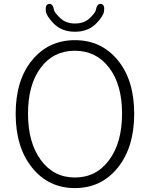

<svg xmlns="http://www.w3.org/2000/svg" viewBox="-20 -947 766 980"><path d="M362.5 13Q228 13 144 -91Q60 -195 60 -366.5Q60 -538 144 -640Q228 -742 362.5 -742Q497 -742 581 -640Q665 -538 665 -366.5Q665 -195 581 -91Q497 13 362.5 13ZM188.5 -130Q254 -41 362.5 -41Q471 -41 537 -130Q603 -219 603 -367Q603 -515 537 -601.5Q471 -688 362 -688Q253 -688 188 -601.5Q123 -515 123 -367Q123 -219 188.5 -130ZM252 -829Q217 -866 214 -889Q210 -925 230 -927Q250 -930 256 -895Q257 -885 284 -858Q314 -827 363 -827Q412 -827 442 -858Q468 -885 469 -895Q475 -930 496 -927Q516 -924 511 -889Q508 -866 473 -829Q431 -785 362.5 -785Q294 -785 252 -829Z"/></svg>

Font: Resource Han Rounded CN Light
Style: Regular
Weight: 300
Designer: Cyano Hao (round all glyphs); Ryoko NISHIZUKA 西塚涼子 (kana, bopomofo & ideographs); Paul D. Hunt (Latin, Greek & Cyrillic)
Foundry: Cyano Hao
Version: 0.990